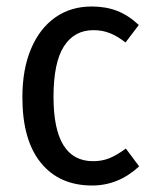

<svg xmlns="http://www.w3.org/2000/svg" viewBox="-20 -559 469 592"><path d="M408 -482 367 -428Q343 -447 319.5 -456.5Q296 -466 268 -466Q209 -466 177 -416Q145 -366 145 -260Q145 -62 267 -62Q295 -62 318 -71.5Q341 -81 368 -101L409 -46Q345 13 264 13Q163 13 106 -57Q49 -127 49 -259Q49 -345 75.5 -408Q102 -471 150 -505Q198 -539 263 -539Q306 -539 341 -525.5Q376 -512 408 -482Z"/></svg>

Font: Fira Sans Condensed
Style: Regular
Weight: 400
Width: 3
Designer: bBox Type GmbH & Carrois Corporate GbR & Edenspiekermann AG
Foundry: bBox Type GmbH & Carrois Corporate GbR & Edenspiekermann AG
Version: Version 4.301